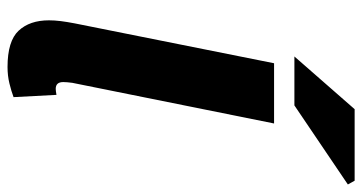

<svg xmlns="http://www.w3.org/2000/svg" viewBox="-246 -704 962 510"><g transform="rotate(90 235.0 -449.0)"><path d="M158 12Q89 12 61.5 -17.5Q34 -47 34 -98Q34 -113 36 -129Q38 -145 42 -166L148 -696H308L200 -160Q199 -151 198.5 -146.5Q198 -142 198 -136Q198 -116 216 -116Q219 -116 222.5 -116.5Q226 -117 232 -118L238 -4Q222 2 201.5 7Q181 12 158 12ZM130 -750 270 -910H460L470 -892L260 -750Z"/></g></svg>

Font: Source Sans 3 Black
Style: Italic
Weight: 900
Italic angle: -11°
Designer: Paul D. Hunt
Foundry: Adobe
Version: Version 3.052;hotconv 1.1.0;makeotfexe 2.6.0